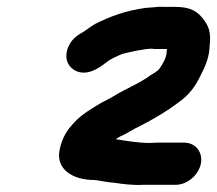

<svg xmlns="http://www.w3.org/2000/svg" viewBox="-20 -777 633 560"><path d="M254.3 -252C256.3 -252 259.6 -251.7 264.1 -251C281 -248.1 295.7 -245.2 312.7 -244C339 -240.1 368 -236.2 397.5 -238H492.5C525.8 -238 559.1 -266 565.8 -299.5C572.5 -333 550.4 -361 517.1 -361H445.1C436.4 -361 427 -360.7 416.9 -360C382.4 -360 346.5 -366.7 317.1 -371C323.9 -375 329.5 -378.9 337.3 -382C354.3 -389.8 367.1 -399.7 385.5 -408C426.4 -428.7 467.6 -452.9 502.8 -480C531.5 -500 550.7 -525.6 567 -561C580.9 -587.1 590.7 -613.5 591.4 -643C594.9 -675.2 592.5 -694.2 576.1 -717C557.4 -743.8 536.3 -757 490.1 -757H459.1C450.6 -757.7 440.9 -757.3 429.9 -756L405.5 -754C346.9 -746.4 301.8 -729.3 257.1 -707C243.8 -699.4 233.5 -690.1 221.3 -683C201.9 -672.2 187 -659.9 178.5 -638.5C163.7 -601.2 183.7 -573 212.1 -566.5C243.9 -559.2 274.2 -582.6 295.6 -599C302.9 -605.1 328.4 -616.5 337.8 -620L350.4 -623C360.1 -625 368.8 -627 376.6 -629C393.3 -631 415 -637.2 430.6 -634H466.6C466.7 -631.3 466.5 -628.7 466 -626C466.8 -610.3 452.5 -586.5 445.2 -577C439.5 -568.9 426.4 -562.2 418.2 -557C387.5 -534.1 348.4 -518.9 315.6 -499C304 -491.4 285.9 -483 275.2 -477C249.3 -461.7 217 -442.7 196.8 -420C175.3 -397.7 160.9 -375.2 153.7 -339C142.6 -283.3 192.5 -252 254.3 -252Z"/></svg>

Font: Smoothie
Style: It
Weight: 400
Foundry: Cannot Into Space Fonts
Version: Version 0.8